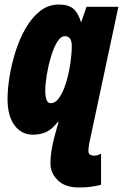

<svg xmlns="http://www.w3.org/2000/svg" viewBox="-20 -583 541 845"><path d="M329.1 242.2Q266.1 242.2 234.1 210.2Q202.1 178.2 202.1 137.2Q202.1 118.7 204.1 99.9Q206.1 81.1 209 65.9L213.9 42Q216.8 29.3 223.4 4.6Q230 -20 237.8 -46.9H234.9Q209.5 -14.2 183.8 -2.2Q158.2 9.8 125 9.8Q74.7 9.8 43.9 -31.5Q13.2 -72.8 13.2 -147.9Q13.2 -191.4 22 -245.8Q30.8 -300.3 48.3 -356Q65.9 -411.6 92.8 -458.5Q119.6 -505.4 156.2 -534.2Q192.9 -563 238.8 -563Q280.3 -563 302 -545.2Q323.7 -527.3 335.9 -486.8H337.9L360.8 -553.2H501L373 46.9Q369.1 66.9 369.1 81.1Q369.1 93.8 377 97.9Q384.8 102.1 394 102.1Q400.9 102.1 410.4 99.4Q419.9 96.7 424.8 92.8V230Q410.6 234.4 384.5 238.3Q358.4 242.2 329.1 242.2ZM203.1 -128.9Q225.1 -128.9 242.4 -155.5Q259.8 -182.1 271.7 -222.4Q283.7 -262.7 289.8 -305.4Q295.9 -348.1 295.9 -380.9Q295.9 -423.8 265.1 -423.8Q247.1 -423.8 231.4 -397.9Q215.8 -372.1 204.1 -333Q192.4 -293.9 185.8 -253.4Q179.2 -212.9 179.2 -184.1Q179.2 -128.9 203.1 -128.9Z"/></svg>

Font: Open Sans Condensed ExtraBold
Style: Italic
Weight: 800
Width: 3
Italic angle: -12°
Designer: Monotype Design Team
Foundry: Monotype Imaging Inc.
Version: Version 3.003; ttfautohint (v1.8.4)